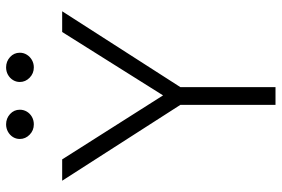

<svg xmlns="http://www.w3.org/2000/svg" viewBox="-167 -757 924 630"><g transform="rotate(-90 295.0 -442.0)"><path d="M266 0V-312L17 -700H87L297 -369L505 -700H573L324 -312V0ZM202 -793Q182 -793 168 -806.8Q154 -820.5 154 -839Q154 -851.5 160.5 -861.8Q167 -872 178 -878Q189 -884 202 -884Q221.5 -884 235.8 -871Q250 -858 250 -839Q250 -826.5 243.8 -816Q237.5 -805.5 226.5 -799.2Q215.5 -793 202 -793ZM389 -793Q369 -793 355 -806.8Q341 -820.5 341 -839Q341 -851 347.2 -861.2Q353.5 -871.5 364.5 -877.8Q375.5 -884 389 -884Q408.5 -884 422.8 -871Q437 -858 437 -839Q437 -826.5 430.5 -816Q424 -805.5 413 -799.2Q402 -793 389 -793Z"/></g></svg>

Font: Geologica Thin
Style: Regular
Weight: 100
Version: Version 1.010;gftools[0.9.28]